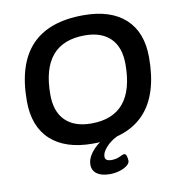

<svg xmlns="http://www.w3.org/2000/svg" viewBox="-95 -793 994 1070"><g transform="rotate(-10 402.0 -258.0)"><path d="M376 7Q222 7 138.5 -69.5Q55 -146 55 -290Q55 -707 448 -707Q602 -707 685 -631Q768 -555 768 -412Q768 7 376 7ZM388 -105Q632 -105 632 -398Q632 -494 581 -544.5Q530 -595 436 -595Q190 -595 190 -303Q190 -206 241.5 -155.5Q293 -105 388 -105ZM441 191Q394 191 368 172.5Q342 154 342 120Q342 94 358 67.5Q374 41 400.5 18.5Q427 -4 458 -17L517 -10Q478 9 452.5 37.5Q427 66 427 90Q427 115 463 115Q490 115 510 105Q530 95 538 95Q547 95 551 109Q555 123 555 135Q555 150 537.5 163Q520 176 494 183.5Q468 191 441 191Z"/></g></svg>

Font: Asap Semi Expanded Semi Expanded SemiBold
Style: Italic
Weight: 600
Width: 6
Italic angle: -6°
Designer: Pablo Cosgaya
Foundry: Omnibus-Type
Version: Version 3.001; ttfautohint (v1.8.4.7-5d5b)